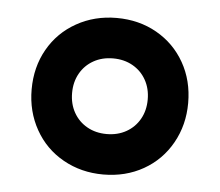

<svg xmlns="http://www.w3.org/2000/svg" viewBox="-36 -780 499 435"><g transform="rotate(5 213.0 -562.0)"><path d="M213 -384Q163 -384 122 -407Q81 -430 58 -471Q35 -512 35 -562Q35 -613 58 -653.5Q81 -694 122 -717Q163 -740 213 -740Q264 -740 304.5 -717Q345 -694 368 -653.5Q391 -613 391 -562Q391 -512 368 -471Q345 -430 304.5 -407Q264 -384 213 -384ZM213 -476Q238 -476 257.5 -487Q277 -498 288 -517.5Q299 -537 299 -562Q299 -587 288 -606.5Q277 -626 257.5 -637Q238 -648 213 -648Q188 -648 168.5 -637Q149 -626 138 -606.5Q127 -587 127 -562Q127 -537 138 -517.5Q149 -498 168.5 -487Q188 -476 213 -476Z"/></g></svg>

Font: M PLUS 1
Style: Bold
Weight: 700
Designer: Coji Morishita
Foundry: UNDERFOREST DESIGN
Version: Version 1.001